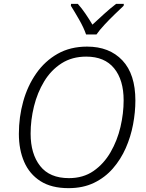

<svg xmlns="http://www.w3.org/2000/svg" viewBox="-20 -967 759 997"><path d="M336 10Q247 10 190 -26.5Q133 -63 105.5 -126.5Q78 -190 78 -272Q78 -359 100.5 -440Q123 -521 168 -585.5Q213 -650 279 -687.5Q345 -725 432 -725Q548 -725 615.5 -653.5Q683 -582 683 -445Q683 -385 671 -321Q659 -257 633 -198Q607 -139 566 -92Q525 -45 468 -17.5Q411 10 336 10ZM338 -42Q412 -42 465.5 -79Q519 -116 554 -176.5Q589 -237 605.5 -307.5Q622 -378 622 -446Q622 -552 572.5 -612.5Q523 -673 428 -673Q354 -673 299.5 -638Q245 -603 209.5 -544.5Q174 -486 156.5 -415Q139 -344 139 -273Q139 -168 188.5 -105Q238 -42 338 -42ZM427 -788Q415 -823 391 -865Q367 -907 348 -937L349 -947H384Q404 -925 424 -895.5Q444 -866 460 -839Q489 -866 521 -895Q553 -924 583 -947H623L622 -937Q603 -919 575.5 -892.5Q548 -866 522 -838Q496 -810 481 -788Z"/></svg>

Font: Noto Sans Light
Style: Italic
Weight: 300
Italic angle: -12°
Designer: Monotype Design Team
Foundry: Monotype Imaging Inc.
Version: Version 2.013; ttfautohint (v1.8.4.7-5d5b)